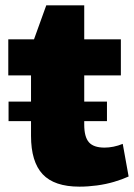

<svg xmlns="http://www.w3.org/2000/svg" viewBox="-20 -687 501 718"><path d="M277 11Q183 11 139.5 -35.5Q96 -82 96 -179V-509L153 -667H295V-221Q295 -175 312.5 -155Q330 -135 371 -135Q387 -135 404.5 -138.5Q422 -142 439 -149L461 -27Q437 -16 406.5 -7Q376 2 342.5 6.5Q309 11 277 11ZM11 -540H432V-405H11ZM380 -307V-234H12V-307Z"/></svg>

Font: Pathway Extreme ExtraBold
Style: Regular
Weight: 800
Designer: Eduardo Rodriguez Tunni
Foundry: Eduardo Rodriguez Tunni
Version: Version 1.001;gftools[0.9.26]